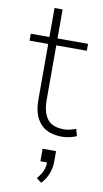

<svg xmlns="http://www.w3.org/2000/svg" viewBox="-98 -680 527 984"><g transform="rotate(10 165.0 -188.0)"><path d="M255 8Q179 8 141 -35Q103 -78 103 -156V-448H6V-484H103V-635H145V-484H304V-448H145V-165Q145 -100 171 -65.5Q197 -31 258 -31Q276 -31 292.5 -35.5Q309 -40 320 -44L330 -9Q321 -3 298 2.5Q275 8 255 8ZM191 259 165 239Q188 213 195.5 191Q203 169 203 144L218 151H168V86H238V140Q238 174 226 204.5Q214 235 191 259Z"/></g></svg>

Font: Nunito Sans 12pt ExtraLight 12pt ExtraLight
Style: Regular
Weight: 250
Version: Version 3.101;gftools[0.9.27]